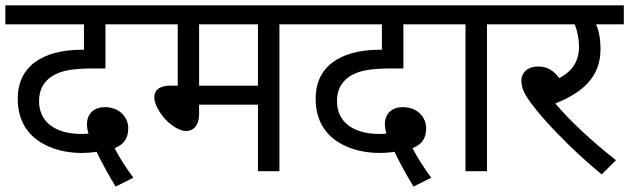

<svg xmlns="http://www.w3.org/2000/svg" viewBox="-20 -642 2359 720"><path d="M480 24.4C452.1 -13.2 428.7 -49.8 409.7 -86.4C446.3 -100.6 460.9 -125 460.9 -161.6C460.9 -200.2 430.2 -240.2 373 -240.2C334 -240.2 306.2 -217.3 306.2 -176.3C306.2 -167 307.6 -152.8 312 -141.1C302.2 -140.1 293.9 -139.6 287.1 -139.6C180.2 -139.6 126.5 -189.9 126.5 -262.2C126.5 -290 133.8 -313.5 147.9 -331.5C162.1 -349.6 182.6 -363.3 209.5 -372.1C236.3 -380.9 275.9 -385.3 327.1 -385.3H375.5V-550.8H534.2V-622.1H0V-550.8H294.9V-455.6H290C210.9 -455.6 150.9 -439 108.9 -407.2C64 -373 46.4 -324.7 46.4 -272C46.4 -221.2 60.5 -180.7 85.9 -148.9C123.5 -101.6 195.8 -68.4 287.1 -68.4C305.2 -68.4 323.7 -69.8 342.3 -72.8C349.6 -56.6 359.9 -36.6 373 -12.7C386.2 11.7 399.4 35.2 413.6 57.6Z M1131.8 -622.1H519.5V-550.8H646.5V-320.8H619.6C580.1 -320.8 558.6 -305.7 558.6 -277.8C558.6 -261.7 565.4 -243.2 578.6 -222.7C591.8 -201.7 607.4 -184.6 626.5 -171.4C645.5 -157.7 662.6 -150.9 678.2 -150.9C707.5 -150.9 726.6 -174.3 726.6 -213.4V-249.5H947.3V0H1027.8V-550.8H1131.8ZM726.6 -320.8V-550.8H947.3V-320.8Z M1597.2 24.4C1569.3 -13.2 1545.9 -49.8 1526.9 -86.4C1563.5 -100.6 1578.1 -125 1578.1 -161.6C1578.1 -200.2 1547.4 -240.2 1490.2 -240.2C1451.2 -240.2 1423.3 -217.3 1423.3 -176.3C1423.3 -167 1424.8 -152.8 1429.2 -141.1C1419.4 -140.1 1411.1 -139.6 1404.3 -139.6C1297.4 -139.6 1243.7 -189.9 1243.7 -262.2C1243.7 -290 1251 -313.5 1265.1 -331.5C1279.3 -349.6 1299.8 -363.3 1326.7 -372.1C1353.5 -380.9 1393.1 -385.3 1444.3 -385.3H1492.7V-550.8H1651.4V-622.1H1117.2V-550.8H1412.1V-455.6H1407.2C1328.1 -455.6 1268.1 -439 1226.1 -407.2C1181.2 -373 1163.6 -324.7 1163.6 -272C1163.6 -221.2 1177.7 -180.7 1203.1 -148.9C1240.7 -101.6 1313 -68.4 1404.3 -68.4C1422.4 -68.4 1440.9 -69.8 1459.5 -72.8C1466.8 -56.6 1477.1 -36.6 1490.2 -12.7C1503.4 11.7 1516.6 35.2 1530.8 57.6Z M1910.2 -622.1H1636.7V-550.8H1725.6V0H1806.2V-550.8H1910.2Z M2319.3 -622.1H1895.5V-550.8H2134.8C2145 -528.8 2151.4 -494.1 2151.4 -468.3C2151.4 -415 2128.4 -376 2077.1 -349.1C2057.1 -376.5 2032.7 -392.6 1999 -392.6C1954.6 -392.6 1935.1 -365.7 1935.1 -339.8C1935.1 -330.6 1936.5 -321.3 1939 -313C1943.8 -295.9 1956.1 -272.9 1994.1 -226.1C2013.2 -202.6 2037.1 -175.8 2066.4 -145.5C2124.5 -85 2181.2 -33.2 2236.3 12.2L2290 -41.5C2198.7 -112.3 2116.7 -189.5 2062.5 -253.9C2159.2 -293 2231.9 -349.1 2231.9 -457.5C2231.9 -494.1 2226.6 -524.9 2215.3 -550.8H2319.3Z"/></svg>

Font: Noto Reveo Sans
Style: Regular
Weight: 400
Designer: Monotype Design team
Foundry: Monotype Imaging Inc.
Version: Version 1.04